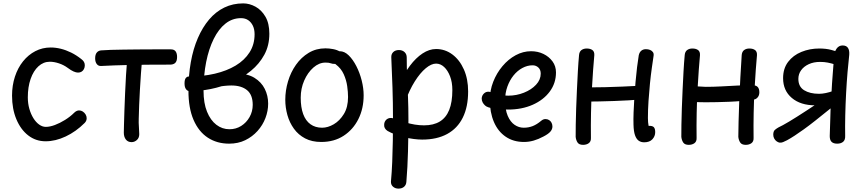

<svg xmlns="http://www.w3.org/2000/svg" viewBox="-20 -834 5109 1132"><path d="M459 -486Q470 -478 475 -469Q480 -460 480 -449Q480 -437 475 -427Q470 -417 461 -411.5Q452 -406 440 -406Q429 -406 414 -412.5Q399 -419 379 -434Q356 -451 327.5 -460.5Q299 -470 274 -470Q236 -470 206.5 -443Q177 -416 160.5 -368.5Q144 -321 144 -260Q144 -224 153 -192.5Q162 -161 177 -137Q192 -113 211 -99.5Q230 -86 250 -86Q274 -86 303.5 -97Q333 -108 363.5 -127Q394 -146 417 -169Q424 -176 431.5 -179.5Q439 -183 446 -183Q458 -183 468 -176.5Q478 -170 484.5 -159.5Q491 -149 491 -137Q491 -121 479 -109Q428 -58 367.5 -29.5Q307 -1 249 -1Q191 -1 146.5 -35.5Q102 -70 76.5 -131Q51 -192 51 -270Q51 -330 68 -382Q85 -434 116 -472.5Q147 -511 188.5 -532.5Q230 -554 279 -554Q308 -554 338.5 -546.5Q369 -539 399.5 -524Q430 -509 459 -486Z M756 4Q734 4 722 -11.5Q710 -27 710 -52Q710 -64 711 -98.5Q712 -133 713.5 -181.5Q715 -230 717.5 -284Q720 -338 723 -391Q726 -444 730 -487Q732 -510 743 -522.5Q754 -535 774 -535Q800 -535 810 -524.5Q820 -514 818 -488Q814 -446 811 -399.5Q808 -353 805 -306Q802 -259 800.5 -215.5Q799 -172 798 -135Q797 -110 799 -85.5Q801 -61 801 -43Q801 -21 787 -8.5Q773 4 756 4ZM576 -445Q560 -444 550.5 -456.5Q541 -469 541 -490Q541 -513 551 -524.5Q561 -536 577 -537Q600 -539 633.5 -540Q667 -541 708.5 -541.5Q750 -542 796 -542.5Q842 -543 890.5 -543Q939 -543 987 -543Q1007 -543 1015.5 -531Q1024 -519 1024 -498Q1024 -473 1012.5 -462.5Q1001 -452 978 -453Q908 -453 850 -452.5Q792 -452 744 -451Q696 -450 655 -448.5Q614 -447 576 -445Z M1331 13Q1259 13 1205 -22.5Q1151 -58 1121 -127.5Q1091 -197 1091 -300Q1091 -389 1105 -467.5Q1119 -546 1146.5 -609.5Q1174 -673 1213 -719Q1252 -765 1302.5 -789.5Q1353 -814 1414 -814Q1451 -814 1486.5 -794.5Q1522 -775 1545 -735.5Q1568 -696 1568 -635Q1568 -566 1538.5 -511.5Q1509 -457 1459.5 -416.5Q1410 -376 1348.5 -349Q1287 -322 1221.5 -309Q1156 -296 1096 -297Q1085 -297 1076.5 -308.5Q1068 -320 1068 -342Q1068 -365 1075.5 -374Q1083 -383 1093 -383Q1176 -383 1246.5 -399.5Q1317 -416 1369.5 -447.5Q1422 -479 1451.5 -525.5Q1481 -572 1481 -632Q1481 -661 1471 -682Q1461 -703 1443.5 -715Q1426 -727 1401 -727Q1350 -727 1309.5 -695Q1269 -663 1240 -604.5Q1211 -546 1195.5 -468.5Q1180 -391 1180 -299Q1180 -226 1200.5 -175.5Q1221 -125 1255.5 -98.5Q1290 -72 1333 -72Q1371 -72 1402 -91.5Q1433 -111 1451.5 -144Q1470 -177 1470 -216Q1470 -275 1436.5 -302.5Q1403 -330 1344 -330Q1325 -330 1301.5 -327.5Q1278 -325 1259 -321Q1250 -319 1244 -328.5Q1238 -338 1236 -351.5Q1234 -365 1237 -376.5Q1240 -388 1250 -391Q1283 -399 1316.5 -399.5Q1350 -400 1377 -400Q1440 -400 1480.5 -375Q1521 -350 1541 -310Q1561 -270 1561 -223Q1561 -180 1545 -138Q1529 -96 1498.5 -62Q1468 -28 1426 -7.5Q1384 13 1331 13Z M2032 -262Q2032 -291 2027 -326.5Q2022 -362 2006.5 -396.5Q1991 -431 1959 -455Q1949 -463 1943.5 -471.5Q1938 -480 1938 -494Q1938 -514 1952.5 -523Q1967 -532 1983 -532Q2011 -532 2036 -507.5Q2061 -483 2081 -444Q2101 -405 2112.5 -359.5Q2124 -314 2124 -272Q2124 -194 2093 -132Q2062 -70 2006 -33.5Q1950 3 1874 3Q1819 3 1779 -18Q1739 -39 1713 -75Q1687 -111 1674.5 -155.5Q1662 -200 1662 -246Q1662 -300 1678 -354Q1694 -408 1725 -452Q1756 -496 1800 -522.5Q1844 -549 1899 -549Q1920 -549 1944 -544.5Q1968 -540 1985.5 -529Q2003 -518 2003 -497Q2003 -480 1991 -468.5Q1979 -457 1956 -457Q1939 -457 1929.5 -461Q1920 -465 1899 -465Q1861 -465 1827.5 -435.5Q1794 -406 1773.5 -359Q1753 -312 1753 -258Q1753 -201 1767.5 -161.5Q1782 -122 1810.5 -101.5Q1839 -81 1879 -81Q1913 -81 1948 -101.5Q1983 -122 2007.5 -162Q2032 -202 2032 -262Z M2287 -495Q2286 -515 2298.5 -527Q2311 -539 2332 -539Q2352 -539 2365 -527Q2378 -515 2378 -495Q2378 -437 2380.5 -379.5Q2383 -322 2385.5 -261Q2388 -200 2388 -129Q2388 -37 2385.5 58Q2383 153 2376 237Q2375 256 2362.5 267Q2350 278 2329 278Q2310 278 2297 266.5Q2284 255 2285 236Q2290 182 2292.5 121Q2295 60 2296 -4Q2297 -68 2297 -129Q2297 -230 2294 -318Q2291 -406 2287 -495ZM2369 -235 2335 -337Q2362 -400 2397 -446.5Q2432 -493 2471.5 -519Q2511 -545 2551 -545Q2604 -545 2647 -513Q2690 -481 2715 -424.5Q2740 -368 2740 -295Q2740 -204 2708.5 -140.5Q2677 -77 2616.5 -44Q2556 -11 2469 -11Q2447 -11 2419.5 -14.5Q2392 -18 2364 -25Q2336 -32 2310 -41.5Q2284 -51 2265 -62Q2254 -69 2249 -78.5Q2244 -88 2245 -98Q2245 -112 2252.5 -122.5Q2260 -133 2273 -137Q2286 -141 2302 -135Q2339 -122 2368.5 -113Q2398 -104 2425.5 -99.5Q2453 -95 2480 -95Q2536 -95 2573 -117.5Q2610 -140 2628.5 -186Q2647 -232 2647 -303Q2647 -349 2633.5 -384Q2620 -419 2598.5 -439Q2577 -459 2551 -459Q2523 -459 2490 -431.5Q2457 -404 2425.5 -354Q2394 -304 2369 -235Z M2840 -212Q2831 -220 2825.5 -230.5Q2820 -241 2820 -254Q2821 -271 2833.5 -283Q2846 -295 2864 -293Q2872 -292 2882.5 -286.5Q2893 -281 2915 -275.5Q2937 -270 2977 -270Q3025 -270 3069 -287.5Q3113 -305 3140.5 -334.5Q3168 -364 3168 -400Q3168 -423 3154 -436Q3140 -449 3120 -449Q3089 -449 3059.5 -433Q3030 -417 3007.5 -389Q2985 -361 2971.5 -323.5Q2958 -286 2958 -243Q2958 -187 2973.5 -151Q2989 -115 3014 -98Q3039 -81 3068 -81Q3096 -81 3120.5 -90.5Q3145 -100 3171 -122Q3177 -127 3183 -129.5Q3189 -132 3196 -132Q3208 -132 3217.5 -126Q3227 -120 3232 -110Q3237 -100 3237 -88Q3237 -72 3225 -58Q3213 -44 3184 -29Q3154 -13 3126 -5Q3098 3 3069 3Q3007 3 2961.5 -28Q2916 -59 2892 -115Q2868 -171 2868 -245Q2868 -301 2888 -352Q2908 -403 2942.5 -444Q2977 -485 3020.5 -508.5Q3064 -532 3111 -532Q3151 -532 3184 -516Q3217 -500 3237.5 -472Q3258 -444 3258 -407Q3258 -344 3221.5 -294.5Q3185 -245 3121 -216.5Q3057 -188 2975 -188Q2953 -188 2931 -189.5Q2909 -191 2890.5 -194Q2872 -197 2859 -201.5Q2846 -206 2840 -212Z M3778 5Q3759 5 3745.5 -4.5Q3732 -14 3724 -36.5Q3716 -59 3715 -99Q3714 -130 3715.5 -171.5Q3717 -213 3720 -259Q3723 -305 3727 -351Q3731 -397 3736 -437.5Q3741 -478 3746 -508Q3750 -526 3761 -535Q3772 -544 3788 -544Q3802 -544 3813 -539.5Q3824 -535 3830 -526Q3836 -517 3833 -502Q3829 -475 3823 -433Q3817 -391 3812 -341Q3807 -291 3803.5 -238.5Q3800 -186 3800 -138Q3800 -127 3801 -114Q3802 -101 3804 -92Q3827 -93 3835 -84Q3843 -75 3843 -55Q3843 -31 3826.5 -13Q3810 5 3778 5ZM3418 20Q3394 20 3385 6Q3376 -8 3374 -27Q3374 -54 3374.5 -98Q3375 -142 3377 -195.5Q3379 -249 3381.5 -305Q3384 -361 3387 -414Q3390 -467 3394 -510Q3396 -530 3408.5 -539Q3421 -548 3439 -548Q3460 -548 3472.5 -539Q3485 -530 3484 -509Q3481 -475 3477 -423Q3473 -371 3469.5 -306Q3466 -241 3464.5 -168.5Q3463 -96 3464 -21Q3465 0 3451.5 10Q3438 20 3418 20ZM3433 -235Q3414 -235 3406 -241Q3398 -247 3396.5 -256Q3395 -265 3395 -274Q3395 -284 3398 -294Q3401 -304 3407 -311.5Q3413 -319 3421 -319Q3435 -319 3468 -319Q3501 -319 3548 -320Q3595 -321 3650.5 -323.5Q3706 -326 3763 -329Q3779 -330 3789 -319Q3799 -308 3799 -291Q3799 -270 3789.5 -260Q3780 -250 3762 -248Q3729 -245 3687.5 -242.5Q3646 -240 3601 -238.5Q3556 -237 3512.5 -236Q3469 -235 3433 -235Z M4377 20Q4353 20 4344 6Q4335 -8 4333 -27Q4333 -61 4334.5 -117Q4336 -173 4338.5 -240Q4341 -307 4345 -377Q4349 -447 4353 -510Q4355 -530 4367.5 -539Q4380 -548 4398 -548Q4419 -548 4431.5 -539Q4444 -530 4443 -509Q4440 -475 4436 -423Q4432 -371 4428.5 -306Q4425 -241 4423.5 -168.5Q4422 -96 4423 -21Q4424 0 4410.5 10Q4397 20 4377 20ZM4041 20Q4017 20 4008 6Q3999 -8 3997 -27Q3997 -54 3997.5 -98Q3998 -142 4000 -195.5Q4002 -249 4004.5 -305Q4007 -361 4010 -414Q4013 -467 4017 -510Q4019 -530 4031.5 -539Q4044 -548 4062 -548Q4083 -548 4095.5 -539Q4108 -530 4107 -509Q4104 -475 4100 -423Q4096 -371 4092.5 -306Q4089 -241 4087.5 -168.5Q4086 -96 4087 -21Q4088 0 4074.5 10Q4061 20 4041 20ZM4044 -236Q4031 -241 4024.5 -254.5Q4018 -268 4018 -281Q4018 -290 4019 -301Q4020 -312 4026.5 -320Q4033 -328 4047 -327Q4061 -326 4084.5 -325Q4108 -324 4141 -322Q4184 -322 4231.5 -324.5Q4279 -327 4326 -329.5Q4373 -332 4413 -332Q4437 -332 4447 -321.5Q4457 -311 4457 -290Q4457 -272 4447.5 -260.5Q4438 -249 4425 -247Q4355 -237 4279.5 -234Q4204 -231 4140 -231Q4108 -231 4083 -232Q4058 -233 4044 -236Z M4916 13Q4894 13 4883 2.5Q4872 -8 4872 -32Q4874 -86 4875 -125.5Q4876 -165 4877 -195Q4825 -153 4786.5 -122.5Q4748 -92 4718.5 -71Q4689 -50 4665.5 -34.5Q4642 -19 4620 -7Q4607 0 4596.5 4Q4586 8 4577 7Q4569 6 4560 0Q4551 -6 4545 -16.5Q4539 -27 4539 -40Q4539 -60 4549 -68.5Q4559 -77 4570 -83Q4592 -93 4633 -117.5Q4674 -142 4736 -182.5Q4798 -223 4882 -279Q4885 -342 4890 -402.5Q4895 -463 4898 -506Q4900 -530 4913 -548Q4926 -566 4948 -566Q4970 -566 4979.5 -551.5Q4989 -537 4987 -511Q4982 -468 4977 -409Q4972 -350 4968.5 -284.5Q4965 -219 4963.5 -154Q4962 -89 4963 -33Q4964 -9 4951 2Q4938 13 4916 13ZM4786 -213Q4700 -213 4648.5 -256.5Q4597 -300 4597 -373Q4597 -430 4626.5 -469Q4656 -508 4705 -528Q4754 -548 4810 -548Q4851 -548 4882 -539.5Q4913 -531 4945 -521L4941 -441Q4919 -449 4899.5 -455Q4880 -461 4860 -465Q4840 -469 4815 -469Q4777 -469 4748 -455.5Q4719 -442 4703 -419.5Q4687 -397 4687 -369Q4687 -323 4721 -302Q4755 -281 4809 -281Q4828 -281 4849 -285.5Q4870 -290 4888.5 -296.5Q4907 -303 4917 -307L4940 -254Q4923 -241 4896 -232Q4869 -223 4840 -218Q4811 -213 4786 -213Z"/></svg>

Font: Playpen Sans
Style: Regular
Weight: 400
Designer: Laura Meseguer, Veronika Burian, José Scaglione, Kostas Bartsokas, Vera Evstafieva, Tom Grace, Yorlmar Campos
Foundry: TypeTogether
Version: Version 2.000